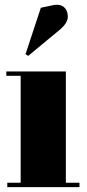

<svg xmlns="http://www.w3.org/2000/svg" viewBox="-20 -770 357 790"><path d="M96 -540C96 -540 230 -651 230 -651C230 -651 230 -651 230 -651C249 -668 259 -685 259 -702C259 -718 254 -731 243 -741C232 -750 216 -753 195 -748C195 -748 148 -738 148 -738C148 -738 85 -547 85 -547C85 -547 96 -540 96 -540ZM6 -458C6 -458 65 -458 65 -458C65 -458 65 -18 65 -18C65 -18 10 -18 10 -18C10 -18 10 0 10 0C10 0 307 0 307 0C307 0 307 -18 307 -18C307 -18 251 -18 251 -18C251 -18 251 -476 251 -476C251 -476 6 -476 6 -476C6 -476 6 -458 6 -458Z"/></svg>

Font: Abril Fatface Utterance
Style: Regular
Weight: 500
Designer: Veronika Burian, Jos Scaglione
Foundry: TypeTogether
Version: ""